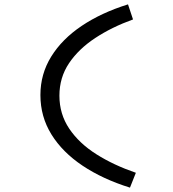

<svg xmlns="http://www.w3.org/2000/svg" viewBox="-20 -755 790 879"><path d="M575 104Q450 65 358 3.5Q266 -58 215.5 -139.5Q165 -221 165 -320Q165 -416 214.5 -496Q264 -576 354 -636.5Q444 -697 566 -735L589 -666Q492 -631 416 -581Q340 -531 296 -465.5Q252 -400 252 -317Q252 -233 297 -166Q342 -99 421 -49Q500 1 602 36Z"/></svg>

Font: Inconsolata ExtraExpanded Thin
Style: Regular
Weight: 100
Width: 8
Monospace: yes
Designer: Raph Levien, Cyreal, Brenton Simpson
Foundry: Raph Levien, Cyreal, Google
Version: Version 3.100; ttfautohint (v1.8.4.7-5d5b)